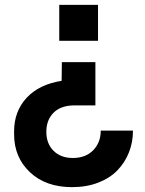

<svg xmlns="http://www.w3.org/2000/svg" viewBox="-20 -563 599 791"><path d="M224.1 -543H383.8V-395H224.1ZM234.9 -307.1H373V-128.9H288.1Q231 -128.9 200.9 -98.9Q170.9 -68.8 170.9 -20Q170.9 28.8 200.7 58.3Q230.5 87.9 279.8 87.9Q332.5 87.9 363.8 56.2Q395 24.4 395 -24.9H527.8Q527.8 22.9 511.2 64.9Q494.6 106.9 463.6 138.9Q432.6 170.9 384.5 189.5Q336.4 208 276.9 208Q168.5 208 103.3 146.5Q38.1 85 38.1 -9.8V-22Q38.1 -104 89.4 -159.7Q140.6 -215.3 233.9 -230Z"/></svg>

Font: Sora SemiBold
Style: Regular
Weight: 600
Designer: Jonathan Barnbrook, Julián Moncada
Foundry: Barnbrook Fonts
Version: Version 2.000